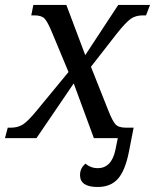

<svg xmlns="http://www.w3.org/2000/svg" viewBox="-40 -556 624 773"><path d="M-20 0 -8.8 -42H3.9Q31.2 -42 51.5 -54.4Q71.8 -66.9 107.9 -110.8L235.8 -266.1L170.9 -421.9Q151.9 -468.3 139.4 -481.2Q127 -494.1 99.1 -494.1H85.9L94.2 -536.1H227.1L303.2 -334L436 -536.1H564L547.9 -494.1H535.2Q505.9 -494.1 486.1 -480Q466.3 -465.8 431.2 -421.9L326.2 -287.1L395 -113.8Q412.6 -68.8 425 -55.4Q437.5 -42 466.8 -42H480L472.2 0H337.9L256.8 -220.2L106.9 0ZM498 -42 479 55.2Q463.9 131.3 434.6 164.1Q405.3 196.8 353 196.8Q282.2 196.8 282.2 148.9Q282.2 120.6 304.2 103Q325.7 121.1 353 121.1Q408.7 121.1 424.3 48.8L442.9 -42Z"/></svg>

Font: Droid Serif
Style: Italic
Weight: 400
Italic angle: -12°
Designer: Monotype Design team
Foundry: Monotype Imaging Inc.
Version: Version 1.03